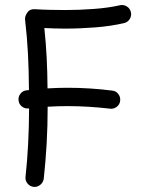

<svg xmlns="http://www.w3.org/2000/svg" viewBox="-20 -710 593 767"><path d="M54.2 -308.6Q52.2 -323.2 61.5 -335.4Q70.8 -347.7 85.9 -349.1Q90.8 -349.6 95.7 -350.1Q95.2 -426.3 91.8 -493.4Q88.4 -560.5 80.1 -632.3Q78.6 -643.6 88.4 -658.9Q98.1 -674.3 118.2 -673.3Q148.4 -671.4 179 -670.7Q209.5 -669.9 239.7 -669.9Q296.4 -669.9 355 -674.3Q413.6 -678.7 459 -689Q473.6 -692.4 486.6 -684.3Q499.5 -676.3 502.9 -661.6Q506.3 -647 498.3 -634Q490.2 -621.1 475.6 -617.7Q422.9 -605.5 361.1 -600.6Q299.3 -595.7 239.7 -595.7Q218.8 -595.7 198 -596.4Q177.2 -597.2 157.2 -598.1Q163.6 -537.1 166.5 -478.8Q169.4 -420.4 169.9 -356.9Q210.4 -359.4 251 -359.4Q338.4 -359.4 428.2 -348.1Q443.4 -346.7 452.6 -334.5Q461.9 -322.3 460 -307.6Q458.5 -292.5 446.3 -283.2Q434.1 -273.9 419.4 -275.9Q377.4 -280.8 335.2 -283.4Q293 -286.1 251 -286.1Q211.9 -286.1 170.4 -283.7Q170.4 -207.5 166.3 -135Q162.1 -62.5 154.8 3.9Q152.8 18.6 140.9 28.3Q128.9 38.1 114.3 36.6Q99.1 34.7 89.6 22.7Q80.1 10.7 82 -3.9Q95.7 -129.9 96.2 -276.9Q95.7 -276.9 94.7 -276.9Q80.1 -274.9 67.9 -284.2Q55.7 -293.5 54.2 -308.6Z"/></svg>

Font: Mikhak-DS1-FD Regular
Style: Regular
Weight: 400
Designer: Amin Abedi
Version: Version 3.2